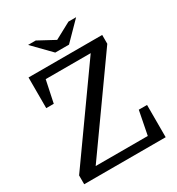

<svg xmlns="http://www.w3.org/2000/svg" viewBox="-206 -1019 1060 1149"><g transform="rotate(-30 323.5 -445.0)"><path d="M376 -769 495 -890H442L329 -829L216 -890H163L281 -769ZM151 -60 577 -659V-720H68V-508H120L152 -660H463L37 -61V0H600V-223H543L511 -60Z"/></g></svg>

Font: Domine
Style: Regular
Weight: 400
Designer: Pablo Impallari, Rodrigo Fuenzalida, Brenda Gallo
Foundry: Pablo Impallari, Rodrigo Fuenzalida, Brenda Gallo
Version: Version 2.000